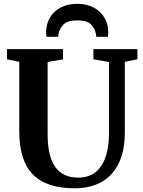

<svg xmlns="http://www.w3.org/2000/svg" viewBox="-20 -1008 772 1036"><path d="M84 -300.5V-674.5L17.5 -688V-743H320V-688L237 -673.5V-284.5Q237 -163.5 278.5 -106.5Q320 -49.5 401.5 -49.5Q484 -49.5 526 -112.2Q568 -175 568 -289V-673.5L484 -688V-743H721.5V-688L653.5 -674.5V-296Q653.5 -191 618.8 -123.2Q584 -55.5 523.5 -23.8Q463 8 383 8Q231.5 8 157.8 -66.2Q84 -140.5 84 -300.5ZM564 -834.5Q564 -821.5 562.5 -809.5H499Q499 -819 497.5 -825Q491 -857 469.5 -877.5Q448 -898 396.5 -898Q345.5 -898 324 -877.2Q302.5 -856.5 295.5 -825Q294.5 -819 294.5 -809.5H230.5Q229 -821.5 229 -835Q229 -877.5 249 -912.2Q269 -947 307 -967.2Q345 -987.5 396.5 -987.5Q448 -987.5 486 -967Q524 -946.5 544 -911.8Q564 -877 564 -834.5Z"/></svg>

Font: Merriweather Text
Style: Bold
Weight: 700
Designer: Eben Sorkin
Foundry: Eben Sorkin
Version: Version 2.100